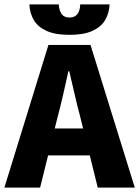

<svg xmlns="http://www.w3.org/2000/svg" viewBox="-28 -856 635 876"><path d="M-8 0 193 -651H385L587 0H418L338 -323Q325 -371 312.5 -426Q300 -481 288 -531H284Q273 -481 260.5 -426Q248 -371 235 -323L155 0ZM130 -147V-270H446V-147ZM289 -697Q224 -697 184.5 -715Q145 -733 126.5 -764Q108 -795 106 -836H240Q242 -807 253.5 -791.5Q265 -776 289 -776Q313 -776 325 -791.5Q337 -807 338 -836H472Q470 -795 451.5 -764Q433 -733 393.5 -715Q354 -697 289 -697Z"/></svg>

Font: Source Sans 3 ExtraBold
Style: Regular
Weight: 800
Designer: Paul D. Hunt
Foundry: Adobe
Version: Version 3.052;hotconv 1.1.0;makeotfexe 2.6.0